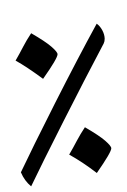

<svg xmlns="http://www.w3.org/2000/svg" viewBox="-20 -723 441 668"><path d="M88.4 -74.7Q65.4 -93.3 52.7 -123.5Q91.8 -206.5 171.6 -364.3Q251.5 -522 316.4 -640.6Q328.1 -632.3 335.9 -617.7Q343.8 -603 344.2 -588.4Q344.2 -578.6 340.8 -571.8Q276.9 -451.2 200.7 -300.8Q124.5 -150.4 88.4 -74.7ZM34.2 -512.2Q48.3 -536.6 60.5 -560.3Q72.8 -584 88.4 -607.4Q138.2 -578.6 159.2 -560.3Q180.2 -542 180.2 -534.2Q180.2 -520 129.9 -448.7Q72.8 -490.7 34.2 -512.2ZM220.7 -185.1Q234.9 -209.5 247.3 -233.2Q259.8 -256.8 275.4 -280.3Q325.2 -251.5 346.2 -233.2Q367.2 -214.8 367.2 -207Q367.2 -193.4 316.9 -121.1Q268.1 -158.7 220.7 -185.1ZM205.6 -702.6Z"/></svg>

Font: Noto Naskh Arabic UI
Style: Regular
Weight: 400
Designer: Monotype Design team
Foundry: Monotype Imaging Inc.
Version: Version 1.05